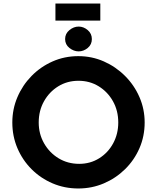

<svg xmlns="http://www.w3.org/2000/svg" viewBox="-20 -1063 892 1091"><path d="M50 -367Q50 -443 79 -511Q108 -579 159.5 -631.5Q211 -684 279 -714Q347 -744 425 -744Q502 -744 570 -714Q638 -684 690.5 -631.5Q743 -579 772.5 -511Q802 -443 802 -367Q802 -289 772.5 -221Q743 -153 690.5 -101.5Q638 -50 570 -21Q502 8 425 8Q347 8 279 -21Q211 -50 159.5 -101.5Q108 -153 79 -221Q50 -289 50 -367ZM200 -367Q200 -302 230.5 -248.5Q261 -195 313 -163.5Q365 -132 430 -132Q493 -132 543.5 -163.5Q594 -195 623 -248.5Q652 -302 652 -367Q652 -434 622 -487.5Q592 -541 541 -572.5Q490 -604 426 -604Q362 -604 311 -572.5Q260 -541 230 -487.5Q200 -434 200 -367ZM350 -841Q350 -872 374.5 -892Q399 -912 427 -912Q455 -912 478.5 -892Q502 -872 502 -841Q502 -810 478.5 -790.5Q455 -771 427 -771Q399 -771 374.5 -790.5Q350 -810 350 -841ZM295 -1043H550V-946H295Z"/></svg>

Font: Reem Kufi Fun
Style: Bold
Weight: 700
Designer: Khaled Hosny
Version: Version 1.005